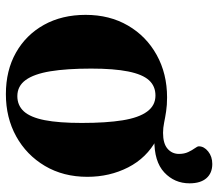

<svg xmlns="http://www.w3.org/2000/svg" viewBox="-63 -631 706 620"><g transform="rotate(90 290.0 -321.0)"><path d="M290.5 -24Q320.5 -24 339.8 -45.2Q359 -66.5 368 -112.2Q377 -158 377 -232Q377 -311 368.5 -363.8Q360 -416.5 340.2 -443.2Q320.5 -470 288.5 -470Q258 -470 239 -449Q220 -428 210.8 -382Q201.5 -336 201.5 -262.5Q201.5 -183.5 210.2 -130.5Q219 -77.5 238.5 -50.8Q258 -24 290.5 -24ZM572 -580Q572 -531.5 536.8 -498.5Q501.5 -465.5 431 -466.5V-473.5Q490 -441.5 520.5 -381.8Q551 -322 551 -250Q551 -172.5 515.8 -113Q480.5 -53.5 420.2 -20.2Q360 13 284 13Q207.5 13 150 -19.5Q92.5 -52 60.2 -110Q28 -168 28 -244.5Q28 -322 62.5 -381.2Q97 -440.5 157.5 -474Q218 -507.5 294.5 -507.5Q319.5 -507.5 339.2 -504.5Q359 -501.5 376 -498Q393 -494.5 409 -494.5Q443.5 -494.5 460.2 -509Q477 -523.5 477 -546Q477 -563 471 -575.8Q465 -588.5 458.8 -597Q452.5 -605.5 452.5 -610Q452.5 -627 469 -640.2Q485.5 -653.5 509.5 -653.5Q539 -653.5 555.5 -634.5Q572 -615.5 572 -580Z"/></g></svg>

Font: Newsreader 60pt
Style: Bold
Weight: 700
Designer: Hugues Gentile
Foundry: Production Type
Version: Version 1.003